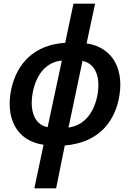

<svg xmlns="http://www.w3.org/2000/svg" viewBox="-20 -780 705 1040"><path d="M166 240H284L331 8C502 -6 594 -106 623 -242C655 -392 600 -522 449 -545L495 -760H378L333 -548C167 -538 71 -437 41 -297C9 -147 65 -17 216 4ZM159 -287C179 -378 230 -444 315 -452L238 -91C160 -106 139 -192 159 -287ZM506 -256C486 -166 436 -101 351 -89L427 -450C504 -434 526 -350 506 -256Z"/></svg>

Font: Noto Sans SemiCondensed SemiBold
Style: Italic
Weight: 600
Width: 4
Italic angle: -12°
Designer: Monotype Design Team
Foundry: Monotype Imaging Inc.
Version: Version 2.013